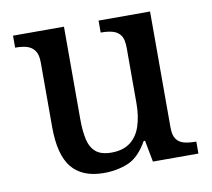

<svg xmlns="http://www.w3.org/2000/svg" viewBox="-66 -610 765 694"><g transform="rotate(-10 316.5 -263.0)"><path d="M262 10Q183 10 144.5 -37Q106 -84 106 -186V-423Q106 -453 95 -467.5Q84 -482 66.5 -487Q49 -492 26 -492H24V-536H211V-196Q211 -153 218 -122Q225 -91 244.5 -74.5Q264 -58 302 -58Q344 -58 370.5 -78Q397 -98 409 -134.5Q421 -171 421 -218V-421Q421 -453 410.5 -467.5Q400 -482 382 -487Q364 -492 341 -492H338V-536H527V-110Q527 -81 537.5 -67Q548 -53 566 -48.5Q584 -44 606 -44H610V0H443L428 -79H423Q392 -24 351.5 -7Q311 10 262 10Z"/></g></svg>

Font: ET Text
Style: Regular
Weight: 470
Designer: Monotype Design Team
Foundry: Monotype Imaging Inc.
Version: Version 2.009